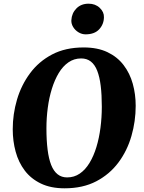

<svg xmlns="http://www.w3.org/2000/svg" viewBox="-20 -1010 778 1040"><path d="M330 10Q255 10 201.5 -15.8Q148 -41.5 114.2 -86Q80.5 -130.5 64.8 -188.2Q49 -246 49 -310Q49 -392 72.2 -470.8Q95.5 -549.5 142.8 -613.2Q190 -677 262.2 -715Q334.5 -753 433.5 -753Q508.5 -753 562 -727.5Q615.5 -702 649.5 -657.5Q683.5 -613 699.2 -556.2Q715 -499.5 715 -437Q715 -353.5 692 -273.5Q669 -193.5 621.5 -129.8Q574 -66 501.5 -28Q429 10 330 10ZM343.5 -49Q382 -49 412.2 -69.8Q442.5 -90.5 465 -127.8Q487.5 -165 502.2 -213.5Q517 -262 524.2 -318Q531.5 -374 531.5 -432Q531.5 -496.5 525.5 -545.2Q519.5 -594 506.5 -627Q493.5 -660 472 -676.8Q450.5 -693.5 419.5 -693.5Q381.5 -693.5 351 -672.5Q320.5 -651.5 298.2 -614.5Q276 -577.5 261 -529.2Q246 -481 238.8 -426.2Q231.5 -371.5 231.5 -315Q231.5 -249.5 237.8 -199.8Q244 -150 257.2 -116.5Q270.5 -83 292 -66Q313.5 -49 343.5 -49ZM443.5 -824Q423.5 -824 405.2 -835Q387 -846 376.2 -863.8Q365.5 -881.5 366.5 -900.5Q368.5 -938.5 393.8 -964.2Q419 -990 460 -990Q496.5 -990 520.2 -967.5Q544 -945 543 -916.5Q542.5 -878.5 517.2 -851.2Q492 -824 443.5 -824Z"/></svg>

Font: Merriweather 24pt Black
Style: Italic
Weight: 900
Italic angle: -7.8°
Designer: Eben Sorkin
Foundry: Eben Sorkin
Version: Version 2.101